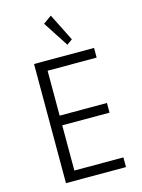

<svg xmlns="http://www.w3.org/2000/svg" viewBox="-157 -1196 952 1284"><g transform="rotate(-15 319.0 -554.0)"><path d="M421.5 -919 326.5 -1108.5 269 -1067.5 383.5 -891.5ZM550 0V-67H210.5V-380H538V-447H210.5V-758H550V-825H134.5V0Z"/></g></svg>

Font: Spartan
Style: Regular
Weight: 400
Designer: Matt Bailey, Mirko Velimirovic
Foundry: Matt Bailey
Version: Version 1.003